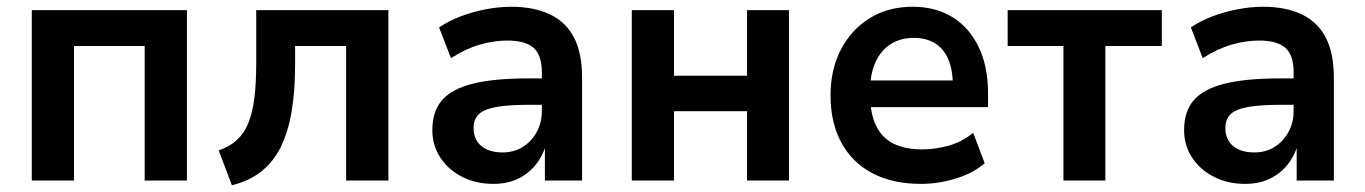

<svg xmlns="http://www.w3.org/2000/svg" viewBox="-20 -534 4039 568"><path d="M74 0V-504H533V0H408V-398H199V0Z M666 14 627 -89Q659 -100 680.5 -119.5Q702 -139 714.5 -169.5Q727 -200 732.5 -244Q738 -288 738 -347V-504H1129V0H1004V-398H853V-343Q853 -264 842.5 -203Q832 -142 810 -98Q788 -54 752 -26Q716 2 666 14Z M1439 10Q1388 10 1347 -11Q1306 -32 1282.5 -68Q1259 -104 1259 -149Q1259 -205 1288 -238Q1317 -271 1379 -286.5Q1441 -302 1542 -302H1599V-224H1546Q1501 -224 1469.5 -220.5Q1438 -217 1418.5 -209.5Q1399 -202 1390 -188.5Q1381 -175 1381 -156Q1381 -121 1404 -102Q1427 -83 1467 -83Q1500 -83 1526 -99Q1552 -115 1567.5 -143Q1583 -171 1583 -206V-320Q1583 -371 1558.5 -392.5Q1534 -414 1481 -414Q1441 -414 1399.5 -402Q1358 -390 1314 -362L1279 -453Q1307 -472 1342.5 -485.5Q1378 -499 1417 -506.5Q1456 -514 1492 -514Q1560 -514 1607 -491.5Q1654 -469 1678 -423Q1702 -377 1702 -304V0H1592V-105H1595Q1585 -71 1563.5 -45Q1542 -19 1511 -4.5Q1480 10 1439 10Z M1849 0V-504H1974V-310H2190V-504H2314V0H2190V-205H1974V0Z M2705 10Q2621 10 2561 -21.5Q2501 -53 2469 -112Q2437 -171 2437 -252Q2437 -328 2467.5 -387Q2498 -446 2552.5 -480Q2607 -514 2680 -514Q2748 -514 2798 -483Q2848 -452 2875.5 -394.5Q2903 -337 2903 -257V-217H2537V-296H2815L2799 -279Q2799 -350 2769 -386Q2739 -422 2683 -422Q2644 -422 2615 -403.5Q2586 -385 2570 -350Q2554 -315 2554 -265V-255Q2554 -199 2571.5 -162.5Q2589 -126 2623.5 -109Q2658 -92 2708 -92Q2746 -92 2786 -103Q2826 -114 2859 -141L2893 -51Q2858 -21 2806.5 -5.5Q2755 10 2705 10Z M3126 0V-398H2961V-504H3417V-398H3250V0Z M3663 10Q3612 10 3571 -11Q3530 -32 3506.5 -68Q3483 -104 3483 -149Q3483 -205 3512 -238Q3541 -271 3603 -286.5Q3665 -302 3766 -302H3823V-224H3770Q3725 -224 3693.5 -220.5Q3662 -217 3642.5 -209.5Q3623 -202 3614 -188.5Q3605 -175 3605 -156Q3605 -121 3628 -102Q3651 -83 3691 -83Q3724 -83 3750 -99Q3776 -115 3791.5 -143Q3807 -171 3807 -206V-320Q3807 -371 3782.5 -392.5Q3758 -414 3705 -414Q3665 -414 3623.5 -402Q3582 -390 3538 -362L3503 -453Q3531 -472 3566.5 -485.5Q3602 -499 3641 -506.5Q3680 -514 3716 -514Q3784 -514 3831 -491.5Q3878 -469 3902 -423Q3926 -377 3926 -304V0H3816V-105H3819Q3809 -71 3787.5 -45Q3766 -19 3735 -4.5Q3704 10 3663 10Z"/></svg>

Font: Nunitoga
Style: Bold
Weight: 700
Designer: Vernon Adams
Foundry: Vernon Adams
Version: Version 1.0